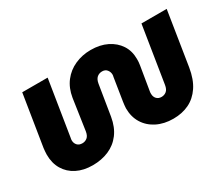

<svg xmlns="http://www.w3.org/2000/svg" viewBox="-94 -767 1191 1021"><g transform="rotate(-30 501.0 -256.5)"><path d="M230 12Q174 12 132.5 -9Q91 -30 68 -68.5Q45 -107 45 -159Q45 -169 46 -179Q47 -189 48 -199L98 -512H254L200 -174Q198 -165 198 -159Q198 -141 209 -129Q220 -117 240 -117Q257 -117 270 -127.5Q283 -138 287 -163L315 -353Q324 -408 353.5 -446.5Q383 -485 428 -505Q473 -525 525 -525Q582 -525 624.5 -504Q667 -483 691 -446.5Q715 -410 715 -361Q715 -352 714.5 -342Q714 -332 712 -322L688 -177Q687 -174 687 -169.5Q687 -165 687 -162Q687 -144 698 -132Q709 -120 728 -120Q745 -120 758 -130.5Q771 -141 775 -166L830 -512H985L933 -183Q922 -115 893 -72Q864 -29 821.5 -8.5Q779 12 725 12Q668 12 624.5 -10Q581 -32 557 -71Q533 -110 533 -162Q533 -171 534.5 -181.5Q536 -192 537 -201L559 -340Q560 -343 560.5 -347Q561 -351 561 -353Q561 -370 550.5 -383Q540 -396 521 -396Q502 -396 489 -384.5Q476 -373 472 -348L442 -163Q432 -104 402.5 -65Q373 -26 328.5 -7Q284 12 230 12Z"/></g></svg>

Font: MuseoModerno Thin
Style: Bold Italic
Weight: 700
Italic angle: -9°
Version: Version 1.003